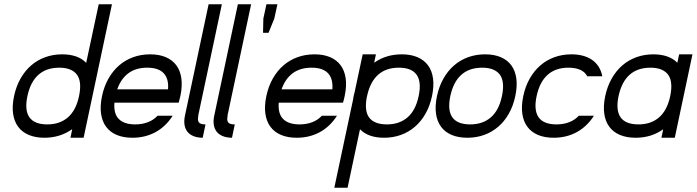

<svg xmlns="http://www.w3.org/2000/svg" viewBox="-20 -650 3288 906"><path d="M508.3 -629.9 374.5 0H312.5L320.8 -40.5Q263.2 0 189.9 0Q147.5 0 116 -13.2Q84.5 -26.4 65.7 -51.8Q46.9 -77.1 41.7 -113.8Q36.6 -150.4 46.4 -196.8Q56.2 -242.7 76.9 -279.3Q97.7 -315.9 127 -341.3Q156.2 -366.7 193.4 -380.1Q230.5 -393.6 273.4 -393.6Q348.1 -393.6 386.7 -353.5L445.8 -629.9ZM343.3 -297.4Q318.4 -330.6 259.8 -330.6Q198.7 -330.6 161.1 -296.9Q123.5 -263.2 109.4 -196.8Q95.2 -129.9 118.9 -96.4Q142.6 -63 203.1 -63Q262.2 -63 300.5 -96.2Q338.9 -129.4 353 -196.8Q367.2 -264.2 343.3 -297.4Z M688.5 -393.6Q731.4 -393.6 762.7 -380.1Q793.9 -366.7 812.5 -341.3Q831.1 -315.9 835.9 -279.3Q840.8 -242.7 831.1 -196.8Q827.6 -180.2 823.2 -165.5H520Q515.6 -113.8 540.8 -88.4Q565.9 -63 618.2 -63Q650.4 -63 677.5 -73.2Q704.6 -83.5 723.6 -104H794.9Q761.7 -52.2 713.1 -26.1Q664.6 0 605 0Q562.5 0 531 -13.2Q499.5 -26.4 480.7 -51.8Q461.9 -77.1 456.8 -113.8Q451.7 -150.4 461.4 -196.8Q471.2 -242.7 491.9 -279.3Q512.7 -315.9 542 -341.3Q571.3 -366.7 608.4 -380.1Q645.5 -393.6 688.5 -393.6ZM533.2 -228.5H772.9Q776.9 -278.8 752.2 -304.7Q727.5 -330.6 674.8 -330.6Q621.6 -330.6 586.2 -304.7Q550.8 -278.8 533.2 -228.5Z M1026.9 -629.9 915 -103Q915.5 -103.5 916 -103.5Q911.1 -81.5 918.7 -72.3Q926.3 -63 948.2 -63H949.7L936.5 0H934.6Q910.6 -0.5 892.8 -7.8Q875 -15.1 864.5 -28.3Q854 -41.5 850.8 -60.5Q847.7 -79.6 852.5 -103L964.4 -629.9Z M1165 -629.9 1053.2 -103Q1053.7 -103.5 1054.2 -103.5Q1049.3 -81.5 1056.9 -72.3Q1064.5 -63 1086.4 -63H1087.9L1074.7 0H1072.8Q1048.8 -0.5 1031 -7.8Q1013.2 -15.1 1002.7 -28.3Q992.2 -41.5 989 -60.5Q985.8 -79.6 990.7 -103L1102.5 -629.9Z M1221.2 -495.1 1222.7 -562.5 1237.3 -629.9H1289.1L1274.4 -562.5L1247.1 -495.1Z M1463.9 -393.6Q1506.8 -393.6 1538.1 -380.1Q1569.3 -366.7 1587.9 -341.3Q1606.4 -315.9 1611.3 -279.3Q1616.2 -242.7 1606.4 -196.8Q1603 -180.2 1598.6 -165.5H1295.4Q1291 -113.8 1316.2 -88.4Q1341.3 -63 1393.6 -63Q1425.8 -63 1452.9 -73.2Q1480 -83.5 1499 -104H1570.3Q1537.1 -52.2 1488.5 -26.1Q1439.9 0 1380.4 0Q1337.9 0 1306.4 -13.2Q1274.9 -26.4 1256.1 -51.8Q1237.3 -77.1 1232.2 -113.8Q1227.1 -150.4 1236.8 -196.8Q1246.6 -242.7 1267.3 -279.3Q1288.1 -315.9 1317.4 -341.3Q1346.7 -366.7 1383.8 -380.1Q1420.9 -393.6 1463.9 -393.6ZM1308.6 -228.5H1548.3Q1552.2 -278.8 1527.6 -304.7Q1502.9 -330.6 1450.2 -330.6Q1397 -330.6 1361.6 -304.7Q1326.2 -278.8 1308.6 -228.5Z M1753.9 -393.6 1745.6 -354Q1801.3 -393.6 1876 -393.6Q1918.9 -393.6 1950.2 -380.1Q1981.4 -366.7 2000 -341.3Q2018.6 -315.9 2023.4 -279.3Q2028.3 -242.7 2018.6 -196.8Q2008.8 -150.4 1988 -113.8Q1967.3 -77.1 1937.7 -51.8Q1908.2 -26.4 1871.3 -13.2Q1834.5 0 1792.5 0Q1717.8 0 1678.7 -40L1620.1 235.8H1557.6L1646.5 -182.1Q1646.5 -184.6 1647.2 -188.2Q1647.9 -191.9 1648.9 -196.8Q1649.9 -202.1 1650.9 -206.1Q1651.9 -210 1652.8 -212.4L1691.4 -393.6ZM1713.9 -204.6 1710.4 -189.5Q1698.7 -124 1723.4 -93.5Q1748 -63 1805.7 -63Q1864.7 -63 1903.1 -96.2Q1941.4 -129.4 1955.6 -196.8Q1969.7 -263.7 1946 -297.1Q1922.4 -330.6 1862.3 -330.6Q1744.6 -330.6 1713.9 -204.6Z M2269 -393.6Q2312 -393.6 2343.3 -380.1Q2374.5 -366.7 2393.1 -341.3Q2411.6 -315.9 2416.5 -279.3Q2421.4 -242.7 2411.6 -196.8Q2401.9 -150.4 2381.1 -113.8Q2360.4 -77.1 2330.8 -51.8Q2301.3 -26.4 2264.4 -13.2Q2227.5 0 2185.5 0Q2143.1 0 2111.6 -13.2Q2080.1 -26.4 2061.3 -51.8Q2042.5 -77.1 2037.4 -113.8Q2032.2 -150.4 2042 -196.8Q2051.8 -242.7 2072.5 -279.3Q2093.3 -315.9 2122.6 -341.3Q2151.9 -366.7 2189 -380.1Q2226.1 -393.6 2269 -393.6ZM2338.9 -297.4Q2314 -330.6 2255.4 -330.6Q2194.3 -330.6 2156.7 -296.9Q2119.1 -263.2 2105 -196.8Q2090.8 -129.9 2114.5 -96.4Q2138.2 -63 2198.7 -63Q2257.8 -63 2296.1 -96.2Q2334.5 -129.4 2348.6 -196.8Q2362.8 -264.2 2338.9 -297.4Z M2676.3 -393.6Q2736.3 -393.6 2774.2 -367.2Q2812 -340.8 2822.3 -290H2751Q2740.7 -310.5 2717.8 -320.6Q2694.8 -330.6 2662.6 -330.6Q2601.6 -330.6 2564 -296.9Q2526.4 -263.2 2512.2 -196.8Q2498 -129.9 2521.7 -96.4Q2545.4 -63 2606 -63Q2638.2 -63 2665.3 -73.2Q2692.4 -83.5 2711.4 -104H2782.7Q2749.5 -52.2 2700.9 -26.1Q2652.3 0 2592.8 0Q2550.3 0 2518.8 -13.2Q2487.3 -26.4 2468.5 -51.8Q2449.7 -77.1 2444.6 -113.8Q2439.5 -150.4 2449.2 -196.8Q2459 -242.7 2479.7 -279.3Q2500.5 -315.9 2529.8 -341.3Q2559.1 -366.7 2596.2 -380.1Q2633.3 -393.6 2676.3 -393.6Z M3247.6 -393.6 3164.1 0H3101.1L3109.4 -40Q3053.7 0 2979.5 0Q2937 0 2905.5 -13.2Q2874 -26.4 2855.2 -51.8Q2836.4 -77.1 2831.3 -113.8Q2826.2 -150.4 2835.9 -196.8Q2845.7 -242.7 2866.5 -279.3Q2887.2 -315.9 2916.5 -341.3Q2945.8 -366.7 2982.9 -380.1Q3020 -393.6 3063 -393.6Q3136.7 -393.6 3176.3 -354L3184.6 -393.6ZM3132.8 -297.4Q3107.9 -330.6 3049.3 -330.6Q2988.3 -330.6 2950.7 -296.9Q2913.1 -263.2 2898.9 -196.8Q2884.8 -129.9 2908.4 -96.4Q2932.1 -63 2992.7 -63Q3051.8 -63 3090.1 -96.2Q3128.4 -129.4 3142.6 -196.8Q3156.7 -264.2 3132.8 -297.4Z"/></svg>

Font: Fibel Nord
Style: Italic
Weight: 400
Designer: Peter Wiegel
Foundry: Peter Wioegel
Version: Version 000.000